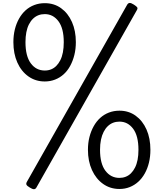

<svg xmlns="http://www.w3.org/2000/svg" viewBox="-20 -1294 1140 1334"><path d="M291 -728Q227 -728 177.5 -763Q128 -798 100.5 -859.5Q73 -921 73 -1001Q73 -1048 83 -1089Q93 -1130 112 -1164Q131 -1198 157.5 -1222Q184 -1246 218 -1259Q252 -1272 291 -1272Q356 -1272 404.5 -1237Q453 -1202 480 -1141Q507 -1080 507 -1001Q507 -953 496.5 -911.5Q486 -870 467.5 -836Q449 -802 422.5 -778Q396 -754 362.5 -741Q329 -728 291 -728ZM291 -804Q315 -804 335 -812Q355 -820 371 -836Q387 -852 399 -875.5Q411 -899 417 -930.5Q423 -962 423 -1001Q423 -1097 386 -1146.5Q349 -1196 291 -1196Q267 -1196 246.5 -1188Q226 -1180 209.5 -1164Q193 -1148 181 -1124.5Q169 -1101 163 -1070Q157 -1039 157 -1001Q157 -904 194 -854Q231 -804 291 -804ZM233 9Q226 21 215 20.5Q204 20 187 9Q168 -2 164 -10.5Q160 -19 167 -31L864 -1262Q871 -1273 881 -1273.5Q891 -1274 910 -1262Q929 -1250 933.5 -1242.5Q938 -1235 930 -1222ZM810 19Q746 19 696.5 -16Q647 -51 619 -112.5Q591 -174 591 -253Q591 -301 601.5 -342Q612 -383 631 -417Q650 -451 676.5 -475Q703 -499 737 -512Q771 -525 810 -525Q874 -525 922.5 -490Q971 -455 998 -394Q1025 -333 1025 -253Q1025 -206 1015 -164.5Q1005 -123 986 -89Q967 -55 940.5 -31Q914 -7 881 6Q848 19 810 19ZM810 -58Q833 -58 853.5 -66Q874 -74 890 -90Q906 -106 918 -129.5Q930 -153 936 -184Q942 -215 942 -253Q942 -350 905 -399.5Q868 -449 810 -449Q786 -449 765.5 -441Q745 -433 728.5 -417Q712 -401 700 -377.5Q688 -354 681.5 -323Q675 -292 675 -253Q675 -157 712.5 -107.5Q750 -58 810 -58Z"/></svg>

Font: Playwrite VN
Style: Regular
Weight: 400
Designer: Veronika Burian, José Scaglione
Foundry: TypeTogether
Version: Version 1.002